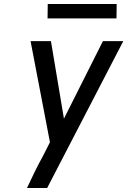

<svg xmlns="http://www.w3.org/2000/svg" viewBox="-20 -941 640 961"><path d="M115 0Q134 -41 154 -81.5Q174 -122 196 -162L230 -229L133 -735H235L300 -347L495 -735H597Q502 -551 406.5 -367.5Q311 -184 216 0ZM563 -849H218L219 -921H564Z"/></svg>

Font: Iosevka Custom Medium
Style: Italic
Weight: 500
Italic angle: -9°
Designer: Belleve Invis
Foundry: Belleve Invis
Version: Version 27.0.1